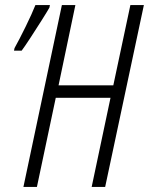

<svg xmlns="http://www.w3.org/2000/svg" viewBox="-20 -734 585 754"><path d="M65 -535Q77 -551 99.5 -585.5Q122 -620 143.5 -654Q165 -688 174 -704L176 -714H119Q106 -681 80.5 -629Q55 -577 37 -545L35 -535ZM125 0 199 -350H414L340 0H393L545 -714H492L425 -399H210L276 -714H223L72 0Z"/></svg>

Font: Noto Sans Display Condensed Light
Style: Italic
Weight: 300
Width: 3
Designer: Monotype Design team
Foundry: Monotype Imaging Inc.
Version: 1.000